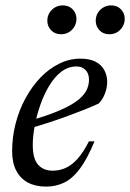

<svg xmlns="http://www.w3.org/2000/svg" viewBox="-20 -682 482 712"><path d="M263.5 -435.5Q232.5 -435.5 207 -415.8Q181.5 -396 162 -363.2Q142.5 -330.5 129 -291.5Q115.5 -252.5 108.5 -214Q101.5 -175.5 101.5 -145Q101.5 -93 121.5 -71Q141.5 -49 175.5 -49Q200 -49 222.5 -58.8Q245 -68.5 266.8 -92.2Q288.5 -116 310 -158H330.5Q303.5 -92.5 276 -56Q248.5 -19.5 218 -4.8Q187.5 10 150.5 10Q111.5 10 83.5 -5Q55.5 -20 40.2 -49.2Q25 -78.5 25 -121Q25 -174 38 -224.2Q51 -274.5 74.8 -318Q98.5 -361.5 130.2 -394.5Q162 -427.5 199.8 -446Q237.5 -464.5 278 -464.5Q313 -464.5 335 -452.8Q357 -441 367.2 -421.2Q377.5 -401.5 377.5 -378.5Q377.5 -357 369.2 -335.2Q361 -313.5 346 -298Q322 -287 292.5 -275.2Q263 -263.5 230.2 -251.5Q197.5 -239.5 163 -228.2Q128.5 -217 94 -207L96 -236Q147.5 -251 184.5 -265.8Q221.5 -280.5 245.8 -295Q270 -309.5 284 -324.2Q298 -339 304 -354.5Q310 -370 310 -386Q310 -401 304.5 -412Q299 -423 288.8 -429.2Q278.5 -435.5 263.5 -435.5ZM206.5 -555Q183.5 -555 169.5 -569.8Q155.5 -584.5 155.5 -605Q155.5 -621 163 -633.8Q170.5 -646.5 183.5 -654.2Q196.5 -662 212.5 -662Q236 -662 249.8 -647.2Q263.5 -632.5 263.5 -612Q263.5 -596.5 256 -583.5Q248.5 -570.5 235.8 -562.8Q223 -555 206.5 -555ZM385.5 -555Q362.5 -555 348.8 -569.8Q335 -584.5 335 -605Q335 -621 342.5 -633.8Q350 -646.5 363 -654.2Q376 -662 392 -662Q415 -662 428.8 -647.2Q442.5 -632.5 442.5 -612Q442.5 -596.5 435 -583.5Q427.5 -570.5 414.8 -562.8Q402 -555 385.5 -555Z"/></svg>

Font: Newsreader 36pt
Style: Italic
Weight: 400
Italic angle: -17°
Designer: Hugues Gentile
Foundry: Production Type
Version: Version 1.003